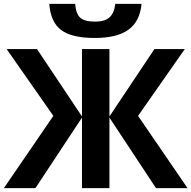

<svg xmlns="http://www.w3.org/2000/svg" viewBox="-20 -966 983 986"><path d="M233 -946H366Q370 -895 392 -875Q414 -855 469 -855Q518 -855 542.5 -877Q567 -899 572 -946H707Q698 -855 639 -813Q580 -771 466 -771Q349 -771 294.5 -811.5Q240 -852 233 -946ZM254 -371 14 -714H170L401 -368V-714H542V-368L773 -714H929L689 -371L943 0H781L542 -362V0H401V-362L162 0H0Z"/></svg>

Font: OpenSansMMV
Style: Bold
Weight: 700
Foundry: Ascender Corporation
Version: Version 4.001